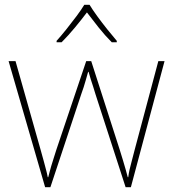

<svg xmlns="http://www.w3.org/2000/svg" viewBox="-20 -783 725 804"><path d="M169 1 16 -527H45L150 -156Q159 -125 164 -105.5Q169 -86 173 -71.5Q177 -57 180 -41H182Q185 -53 188 -64Q191 -75 194.5 -87.5Q198 -100 203.5 -116.5Q209 -133 216 -156L341 -527H362L481 -157Q489 -132 495 -111.5Q501 -91 506 -74Q511 -57 515 -41H517Q519 -57 522.5 -72.5Q526 -88 531.5 -108Q537 -128 544 -156L643 -527H669L528 1H506L380 -388Q375 -406 370 -420.5Q365 -435 360.5 -449.5Q356 -464 351 -482H349Q344 -464 339.5 -448.5Q335 -433 330.5 -418.5Q326 -404 320 -388L191 1ZM355 -763Q367 -743 387 -715.5Q407 -688 429 -660.5Q451 -633 469 -612V-606H448Q420 -634 392.5 -668.5Q365 -703 344 -731Q323 -703 294.5 -668.5Q266 -634 238 -606H217V-612Q236 -633 258 -660.5Q280 -688 300.5 -715.5Q321 -743 333 -763Z"/></svg>

Font: Noto Sans Symbols Thin
Style: Regular
Weight: 250
Version: Version 2.002